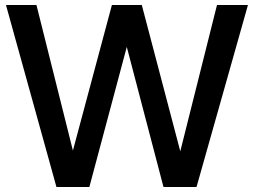

<svg xmlns="http://www.w3.org/2000/svg" viewBox="-20 -749 1017 769"><path d="M206.1 0 3.9 -729H126L272 -146L428.2 -729H547.9L702.1 -143.1L849.1 -729H973.1L767.1 0H634.8L487.8 -561L337.9 0Z"/></svg>

Font: BDO Grotesk Medium
Style: Regular
Weight: 500
Designer: Deni Anggara
Foundry: Lokal Container
Version: Version 2.000